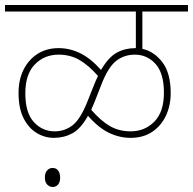

<svg xmlns="http://www.w3.org/2000/svg" viewBox="-20 -642 770 766"><path d="M0 -596V-622H730V-596H548V-447Q595 -437 628 -393.5Q661 -350 661 -271Q661 -220 641.5 -179.5Q622 -139 586.5 -115.5Q551 -92 501 -92Q457 -92 415 -112Q373 -132 331 -180Q302 -128 268.5 -110Q235 -92 195 -92Q158 -92 125.5 -112Q93 -132 73.5 -171.5Q54 -211 54 -271Q54 -323 73.5 -363Q93 -403 129 -426.5Q165 -450 214 -450Q258 -450 299.5 -430Q341 -410 383 -363Q413 -414 446 -432Q479 -450 520 -450Q521 -450 522 -450V-596ZM358 -237Q351 -219 344 -204Q382 -160 418.5 -139Q455 -118 501 -118Q558 -118 596 -157Q634 -196 634 -272Q634 -350 600.5 -387Q567 -424 518 -424Q476 -424 444 -399.5Q412 -375 385 -306ZM81 -270Q81 -192 115 -155Q149 -118 198 -118Q239 -118 270.5 -143Q302 -168 330 -240L356 -305Q363 -323 371 -339Q333 -382 296.5 -403Q260 -424 214 -424Q157 -424 119 -385Q81 -346 81 -270ZM159 66Q159 48 168 38Q177 28 190 28Q204 28 212 38.5Q220 49 220 66Q220 85 211.5 94.5Q203 104 190 104Q178 104 168.5 94.5Q159 85 159 66Z"/></svg>

Font: Noto Sans Thin
Style: Italic
Weight: 100
Italic angle: -12°
Designer: Monotype Design Team
Foundry: Monotype Imaging Inc.
Version: Version 2.013; ttfautohint (v1.8.4.7-5d5b)